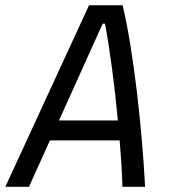

<svg xmlns="http://www.w3.org/2000/svg" viewBox="-40 -714 645 734"><path d="M-19.5 0 300.3 -693.8H428.7Q444.3 -628.4 458 -544.2Q471.7 -460 482.9 -366.5Q494.1 -272.9 502.2 -179Q510.3 -85 514.6 0H428.2Q426.8 -41.5 424.1 -86.2Q421.4 -130.9 417.5 -177.2H150.9L70.8 0ZM185.5 -253.4H410.6Q400.9 -358.4 387.7 -456.5Q374.5 -554.7 361.3 -623.5H352.5Z"/></svg>

Font: Cascadia Code NF SemiLight
Style: Italic
Weight: 350
Italic angle: -10°
Monospace: yes
Designer: Aaron Bell
Foundry: Saja Typeworks
Version: Version 2404.023; ttfautohint (v1.8.4)